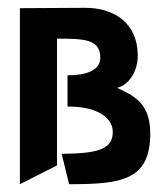

<svg xmlns="http://www.w3.org/2000/svg" viewBox="-20 -472 415 492"><path d="M31 0 126 -48V-373C198 -373 237 -371 237 -324C237 -292 202 -279 153 -279V-199C240 -199 269 -164 269 -134C269 -93 238 -78 138 -78L157 0C290 0 365 -9 365 -130C365 -209 322 -227 280 -247C305 -252 333 -283 333 -330C333 -409 277 -452 198 -452L31 -451Z"/></svg>

Font: Rabbid Highway Sign II Hop
Style: Regular
Weight: 400
Foundry: Cannot Into Space Fonts
Version: Version 0.277